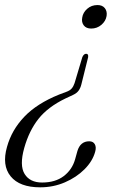

<svg xmlns="http://www.w3.org/2000/svg" viewBox="-36 -598 486 780"><path d="M294.5 -255Q291 -240.5 283.5 -230Q276 -219.5 260 -212L230 -198Q158.5 -163.5 120.2 -115Q82 -66.5 62.5 3Q42.5 74 64 108.8Q85.5 143.5 135 143.5Q188.5 143.5 222.8 117.5Q257 91.5 269 49.5L278.5 15.5Q290.5 -24 326.5 -24Q342.5 -24 349.2 -12Q356 0 350.5 19Q340 57 307.2 89.8Q274.5 122.5 227.5 142.8Q180.5 163 127.5 163Q43.5 163 7.2 118.2Q-29 73.5 -7.5 -1.5Q11.5 -70 62.8 -123.8Q114 -177.5 204.5 -214L232.5 -224.5Q248 -230 255.2 -238.5Q262.5 -247 267 -260.5L298.5 -366Q304.5 -379.5 314 -379.5Q324 -379.5 322 -365.5ZM360 -577.5Q380 -577.5 390 -564.8Q400 -552 397 -533Q393.5 -512 375.8 -497Q358 -482 334.5 -482Q314 -482 304.2 -495Q294.5 -508 298 -526.5Q301 -547 318.2 -562.2Q335.5 -577.5 360 -577.5Z"/></svg>

Font: Fraunces 72pt S000 Light
Style: Italic
Weight: 300
Italic angle: -16°
Version: Version 1.000; ttfautohint (v1.8.3)